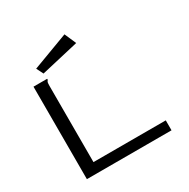

<svg xmlns="http://www.w3.org/2000/svg" viewBox="-176 -958 1103 1120"><g transform="rotate(-30 375.0 -398.5)"><path d="M94 -623H186V-616Q180 -610 178.5 -603Q177 -596 177 -579V-67H664V0H94ZM183 -660 160 -706 403 -797 437 -719Z"/></g></svg>

Font: Inconsolata ExtraExpanded
Style: Regular
Weight: 400
Width: 8
Monospace: yes
Designer: Raph Levien, Cyreal, Brenton Simpson
Foundry: Raph Levien, Cyreal, Google
Version: Version 3.000; ttfautohint (v1.8.2.53-6de2)